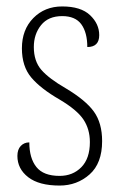

<svg xmlns="http://www.w3.org/2000/svg" viewBox="-20 -566 371 596"><path d="M165 10Q101 10 67.5 -16Q34 -42 34 -82Q34 -102 44.5 -113Q55 -124 71 -124Q71 -75 93 -47.5Q115 -20 165 -20Q206 -20 232.5 -47Q259 -74 259 -125Q259 -165 239 -195Q219 -225 165 -257Q106 -291 77 -325.5Q48 -360 48 -416Q48 -474 83.5 -510Q119 -546 173 -546Q231 -546 259.5 -519Q288 -492 288 -457Q288 -420 251 -420Q251 -465 232.5 -490.5Q214 -516 173 -516Q130 -516 107.5 -488Q85 -460 85 -420Q85 -376 108.5 -349Q132 -322 184 -292Q246 -255 271.5 -219.5Q297 -184 297 -128Q297 -59 258 -24.5Q219 10 165 10Z"/></svg>

Font: Noto Serif ExtraCondensed ExtraLight
Style: Regular
Weight: 200
Width: 2
Designer: Monotype Design Team
Foundry: Monotype Imaging Inc.
Version: Version 2.015